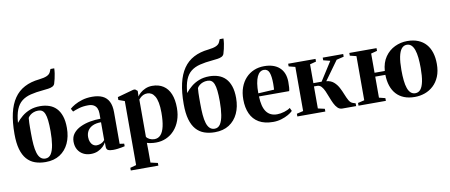

<svg xmlns="http://www.w3.org/2000/svg" viewBox="-86 -1232 4311 1838"><g transform="rotate(-10 2069.0 -313.0)"><path d="M268.5 11.5Q211.5 11.5 165.5 -5Q119.5 -21.5 87 -58.5Q54.5 -95.5 37.2 -156Q20 -216.5 20 -305Q20 -419.5 39.5 -504.8Q59 -590 98.8 -648Q138.5 -706 199.8 -738.2Q261 -770.5 344 -779Q393.5 -784.5 420.5 -797Q447.5 -809.5 456.5 -832L467.5 -858H504Q503.5 -834.5 499.8 -809Q496 -783.5 490.2 -758.8Q484.5 -734 477.5 -712Q471 -695.5 454 -687.2Q437 -679 413.2 -675.8Q389.5 -672.5 362.5 -670Q293 -664 240.8 -651Q188.5 -638 153 -610Q117.5 -582 97.5 -532.5Q77.5 -483 71.5 -404Q96 -435.5 129.8 -463.2Q163.5 -491 207.5 -508Q251.5 -525 307 -525Q354 -525 394 -511.5Q434 -498 463 -468.5Q492 -439 508.2 -391.5Q524.5 -344 524.5 -276Q524.5 -191.5 494.5 -126.8Q464.5 -62 407.5 -25.2Q350.5 11.5 268.5 11.5ZM272 -22Q307 -22 327 -53Q347 -84 356 -140Q365 -196 365 -270Q365 -333.5 360.2 -375.5Q355.5 -417.5 345.5 -441.8Q335.5 -466 320 -476Q304.5 -486 282.5 -486Q257.5 -486 237.5 -478.5Q217.5 -471 203 -459Q188.5 -447 181 -433Q178.5 -407 177.8 -385Q177 -363 177 -338.8Q177 -314.5 177 -282Q177 -221.5 181 -173.5Q185 -125.5 195.5 -91.5Q206 -57.5 224.8 -39.8Q243.5 -22 272 -22Z M708.5 10.5Q667 10.5 634.5 -6.8Q602 -24 583 -56.2Q564 -88.5 564 -133.5Q564 -181 590.5 -214Q617 -247 660 -267.2Q703 -287.5 754.2 -296.8Q805.5 -306 855.5 -306V-358Q855.5 -386.5 845.8 -408Q836 -429.5 815.5 -441.2Q795 -453 761.5 -453Q711.5 -453 672.2 -441.2Q633 -429.5 610 -419L593.5 -449Q610 -464.5 641 -482.5Q672 -500.5 715.8 -513.8Q759.5 -527 814 -527Q873.5 -527 913.8 -508Q954 -489 974.5 -448.8Q995 -408.5 995 -345V-37.5L1038.5 -31.5V-6.5Q1028 -4 1009.5 -0.2Q991 3.5 969 6.2Q947 9 924.5 9Q892.5 9 875.5 0.8Q858.5 -7.5 858.5 -36V-76.5Q849.5 -57.5 828.8 -37.2Q808 -17 777.5 -3.2Q747 10.5 708.5 10.5ZM778 -61.5Q798.5 -61.5 820 -71Q841.5 -80.5 855.5 -98.5V-272Q806.5 -272 774 -256.8Q741.5 -241.5 725.2 -214.8Q709 -188 709 -153Q709 -125.5 718 -104.8Q727 -84 742.8 -72.8Q758.5 -61.5 778 -61.5Z M1056 232.5V206.5L1115 190.5V-432L1056 -453V-481L1213.5 -524.5H1231L1253.5 -506.5L1252 -452Q1259.5 -467 1280.2 -485.2Q1301 -503.5 1331.2 -516.8Q1361.5 -530 1397.5 -530Q1460.5 -530 1504.8 -501.2Q1549 -472.5 1572 -417Q1595 -361.5 1595 -281.5Q1595 -214.5 1575.2 -160.2Q1555.5 -106 1520.8 -67.8Q1486 -29.5 1440 -9.2Q1394 11 1341.5 11Q1314.5 11 1289.5 7Q1264.5 3 1253.5 -1.5L1254.5 70.5V190.5L1324 206.5V232.5ZM1332 -23.5Q1368.5 -23.5 1392.8 -50Q1417 -76.5 1429 -129.8Q1441 -183 1441 -262.5Q1441 -320 1433.2 -359Q1425.5 -398 1411.5 -421.8Q1397.5 -445.5 1379 -456.2Q1360.5 -467 1340 -467Q1316.5 -467 1299.5 -458.8Q1282.5 -450.5 1271.8 -440.2Q1261 -430 1254.5 -422.5V-60Q1263.5 -45 1285.2 -34.2Q1307 -23.5 1332 -23.5Z M1913.5 11.5Q1856.5 11.5 1810.5 -5Q1764.5 -21.5 1732 -58.5Q1699.5 -95.5 1682.2 -156Q1665 -216.5 1665 -305Q1665 -419.5 1684.5 -504.8Q1704 -590 1743.8 -648Q1783.5 -706 1844.8 -738.2Q1906 -770.5 1989 -779Q2038.5 -784.5 2065.5 -797Q2092.5 -809.5 2101.5 -832L2112.5 -858H2149Q2148.5 -834.5 2144.8 -809Q2141 -783.5 2135.2 -758.8Q2129.5 -734 2122.5 -712Q2116 -695.5 2099 -687.2Q2082 -679 2058.2 -675.8Q2034.5 -672.5 2007.5 -670Q1938 -664 1885.8 -651Q1833.5 -638 1798 -610Q1762.5 -582 1742.5 -532.5Q1722.5 -483 1716.5 -404Q1741 -435.5 1774.8 -463.2Q1808.5 -491 1852.5 -508Q1896.5 -525 1952 -525Q1999 -525 2039 -511.5Q2079 -498 2108 -468.5Q2137 -439 2153.2 -391.5Q2169.5 -344 2169.5 -276Q2169.5 -191.5 2139.5 -126.8Q2109.5 -62 2052.5 -25.2Q1995.5 11.5 1913.5 11.5ZM1917 -22Q1952 -22 1972 -53Q1992 -84 2001 -140Q2010 -196 2010 -270Q2010 -333.5 2005.2 -375.5Q2000.5 -417.5 1990.5 -441.8Q1980.5 -466 1965 -476Q1949.5 -486 1927.5 -486Q1902.5 -486 1882.5 -478.5Q1862.5 -471 1848 -459Q1833.5 -447 1826 -433Q1823.5 -407 1822.8 -385Q1822 -363 1822 -338.8Q1822 -314.5 1822 -282Q1822 -221.5 1826 -173.5Q1830 -125.5 1840.5 -91.5Q1851 -57.5 1869.8 -39.8Q1888.5 -22 1917 -22Z M2481 11.5Q2396.5 11.5 2342 -20.5Q2287.5 -52.5 2261 -111.2Q2234.5 -170 2234.5 -249.5Q2234.5 -315 2253.5 -366.8Q2272.5 -418.5 2306.5 -455Q2340.5 -491.5 2386 -510.5Q2431.5 -529.5 2485.5 -529.5Q2580 -529.5 2633.5 -481.5Q2687 -433.5 2688.5 -342.5Q2688.5 -309.5 2686.8 -287.2Q2685 -265 2681 -252.5H2387.5Q2389 -203 2398.2 -165.8Q2407.5 -128.5 2425 -103.8Q2442.5 -79 2468.8 -66.5Q2495 -54 2530 -54Q2563 -54 2600 -65.2Q2637 -76.5 2658.5 -93L2673 -61.5Q2658 -45.5 2628.2 -28.5Q2598.5 -11.5 2560.2 0Q2522 11.5 2481 11.5ZM2386.5 -283 2541 -291.5Q2542 -306 2542.2 -319.5Q2542.5 -333 2543 -347.5Q2543 -419.5 2529 -457.2Q2515 -495 2477 -495Q2457 -495 2440.2 -482.8Q2423.5 -470.5 2411.2 -444.5Q2399 -418.5 2392.5 -378.5Q2386 -338.5 2386.5 -283Z M2716 0V-26.5L2779.5 -41.5V-470.5L2717 -486.5V-512.5H2983V-486.5L2922.5 -470.5V-287.5H3002.5L3119 -470L3053 -486.5V-512.5H3252V-486.5L3181 -469.5L3047.5 -284.5Q3091.5 -280 3119.2 -255.8Q3147 -231.5 3164.8 -197.8Q3182.5 -164 3196 -129.5Q3209.5 -95 3224.2 -69Q3239 -43 3261.5 -35.5L3287.5 -27V0H3153Q3127 0 3108.2 -18.5Q3089.5 -37 3075.5 -66Q3061.5 -95 3049.2 -127.8Q3037 -160.5 3024.2 -189.5Q3011.5 -218.5 2994.8 -237Q2978 -255.5 2954.5 -255.5H2922.5V-41.5L2988 -26.5V0Z M3857.5 11.5Q3798.5 11.5 3753.8 -6.2Q3709 -24 3678.5 -57.5Q3648 -91 3632 -138.8Q3616 -186.5 3615 -246H3516.5V-41.5L3576.5 -26.5V0H3310.5V-26.5L3373.5 -41.5V-470.5L3311.5 -486V-512.5H3576V-486L3516.5 -470.5V-283.5H3616Q3622 -365 3660 -419.5Q3698 -474 3755.2 -501.2Q3812.5 -528.5 3876 -528.5Q3936 -528.5 3981.5 -510Q4027 -491.5 4057.5 -457Q4088 -422.5 4103.2 -373.8Q4118.5 -325 4118.5 -264Q4118.5 -193.5 4097 -141.8Q4075.5 -90 4038.5 -55.8Q4001.5 -21.5 3954.8 -5Q3908 11.5 3857.5 11.5ZM3867.5 -23Q3898.5 -23 3918.8 -47.2Q3939 -71.5 3949.2 -122.5Q3959.5 -173.5 3959.5 -252Q3959.5 -307.5 3954.8 -352.2Q3950 -397 3939 -428.8Q3928 -460.5 3910.2 -477.2Q3892.5 -494 3866 -494Q3835.5 -494 3815 -469Q3794.5 -444 3784.2 -393.2Q3774 -342.5 3774 -264.5Q3774 -207.5 3778.8 -162.8Q3783.5 -118 3794.5 -86.8Q3805.5 -55.5 3823.8 -39.2Q3842 -23 3867.5 -23Z"/></g></svg>

Font: Merriweather 120pt
Style: Bold
Weight: 700
Designer: Eben Sorkin
Foundry: Eben Sorkin
Version: Version 2.100